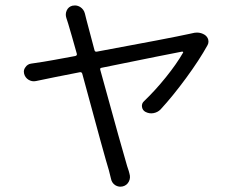

<svg xmlns="http://www.w3.org/2000/svg" viewBox="-20 -620 869 719"><path d="M698.2 -495.1Q709 -498 717.8 -498Q733.4 -498 747.1 -489.3Q756.8 -482.4 759.8 -471.7Q760.7 -467.8 760.7 -463.9Q760.7 -457 756.8 -450.2Q726.6 -395.5 676.8 -327.6Q627 -259.8 581.1 -210Q570.3 -199.2 554.7 -196.3Q539.1 -193.4 524.4 -201.2Q513.7 -207 511.7 -219.7Q509.8 -232.4 519.5 -241.2Q560.5 -280.3 601.1 -330.6Q641.6 -380.9 665 -421.9Q667 -423.8 665.5 -425.3Q664.1 -426.8 662.1 -426.8Q624 -419.9 360.4 -366.2Q353.5 -365.2 355.5 -358.4Q440.4 -49.8 456.1 2Q463.9 24.4 464.8 30.3Q469.7 45.9 462.4 60.1Q455.1 74.2 439.5 78.1Q435.5 79.1 430.7 79.1Q420.9 79.1 411.1 73.2Q398.4 64.5 395.5 48.8Q391.6 34.2 387.7 17.6Q374 -25.4 288.1 -343.8Q286.1 -350.6 279.3 -349.6Q173.8 -329.1 114.3 -316.4Q99.6 -313.5 86.9 -321.3Q74.2 -329.1 70.3 -343.8Q69.3 -347.7 69.3 -351.6Q69.3 -360.4 75.2 -368.2Q83 -379.9 96.7 -381.8Q112.3 -383.8 142.6 -388.7Q162.1 -391.6 261.7 -410.2Q269.5 -412.1 267.6 -418.9Q248 -489.3 235.4 -531.2Q231.4 -543 228.5 -552.7Q223.6 -567.4 230 -581.1Q236.3 -594.7 251 -598.6Q255.9 -599.6 260.7 -599.6Q270.5 -599.6 280.3 -593.8Q293.9 -585 297.9 -569.3Q299.8 -561.5 303.7 -545.9L334 -431.6Q335.9 -424.8 343.8 -426.8Q618.2 -477.5 689.5 -493.2Q696.3 -495.1 698.2 -495.1Z"/></svg>

Font: Gen Jyuu Gothic P Normal
Style: Regular
Weight: 300
Designer: [Source Han Sans]
Ryoko NISHIZUKA  (kana & ideographs); Paul D. Hunt (Latin, Greek & Cyrillic); Wenlong ZHANG  (bopomofo
Version: Version 1.002.20150607